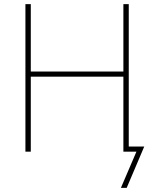

<svg xmlns="http://www.w3.org/2000/svg" viewBox="-20 -734 746 929"><path d="M603 -25H678L593 175H565L640 0H577V-363H129V0H103V-714H129V-388H577V-714H603Z"/></svg>

Font: Noto Sans Thin
Style: Regular
Weight: 100
Designer: Monotype Design Team
Foundry: Monotype Imaging Inc.
Version: Version 2.007